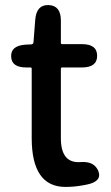

<svg xmlns="http://www.w3.org/2000/svg" viewBox="-20 -724 436 757"><path d="M305 7Q272 13 238 13Q105 13 105 -180V-453Q105 -458 100 -458H84Q25 -458 24 -501Q22 -544 81 -548L104 -549Q111 -550 112 -557L119 -647Q124 -706 172 -704Q220 -702 220 -643V-555Q220 -550 225 -550H303Q363 -550 363 -504Q363 -458 303 -458H225Q220 -458 220 -453V-179Q220 -79 298 -85Q352 -89 368 -49Q383 -8 321 4Z"/></svg>

Font: Resource Han Rounded JP Medium
Style: Regular
Weight: 500
Designer: Cyano Hao (round all glyphs); Ryoko NISHIZUKA 西塚涼子 (kana, bopomofo & ideographs); Paul D. Hunt (Latin, Greek & Cyrillic)
Foundry: Cyano Hao
Version: 0.990